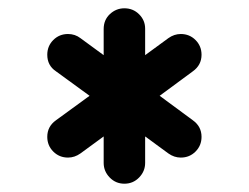

<svg xmlns="http://www.w3.org/2000/svg" viewBox="-20 -523 600 463"><path d="M230 -453Q230 -475 245 -489Q260 -503 280 -503Q301 -503 315.5 -488.5Q330 -474 330 -454V-390L386 -431Q400 -441 416 -441Q437 -441 451.5 -426.5Q466 -412 466 -391Q466 -366 445 -351L365 -292L445 -233Q466 -218 466 -193Q466 -172 451.5 -157.5Q437 -143 416 -143Q400 -143 386 -153L330 -194V-130Q330 -110 315.5 -95Q301 -80 280 -80Q259 -80 244.5 -95Q230 -110 230 -130V-194L174 -153Q160 -143 144 -143Q123 -143 108.5 -157.5Q94 -172 94 -193Q94 -218 115 -233L196 -292L115 -351Q94 -365 94 -391Q94 -412 108.5 -426.5Q123 -441 144 -441Q161 -441 174 -431L230 -390Z"/></svg>

Font: Brass Mono
Style: Bold
Weight: 700
Monospace: yes
Version: Version 1.100; ttfautohint (v1.8.3) -l 8 -r 50 -G 200 -x 14 